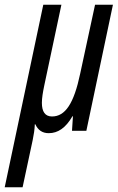

<svg xmlns="http://www.w3.org/2000/svg" viewBox="-72 -556 503 816"><path d="M-52 240H24L67 39C72 15 75 -5 76 -28H78C89 -4 107 10 135 10C174 10 207 -12 236 -62H238L234 0H295L408 -536H332L269 -244C242 -115 205 -61 149 -61C120 -61 106 -81 106 -119C106 -139 110 -163 116 -192L189 -536H112Z"/></svg>

Font: Noto Sans ExtraCondensed
Style: Italic
Weight: 400
Width: 2
Italic angle: -12°
Designer: Monotype Design Team
Foundry: Monotype Imaging Inc.
Version: Version 2.013